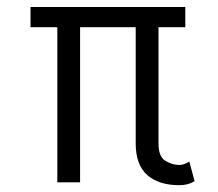

<svg xmlns="http://www.w3.org/2000/svg" viewBox="-20 -528 632 556"><path d="M516.6 -449.2H439V-112.3Q439 -74.7 458.7 -62.5Q478.5 -50.3 499.5 -50.3Q512.7 -50.3 528.3 -60.1L543.5 -3.4Q524.9 8.3 499.5 8.3Q439.9 8.3 406.5 -21Q373 -50.3 373 -112.3V-449.2H211.9V0H146V-449.2H68.4V-507.8H516.6Z"/></svg>

Font: Giphurs Light
Style: Regular
Weight: 300
Version: Version 0.920; ttfautohint (v1.8.4.7-5d5b)